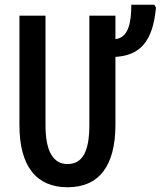

<svg xmlns="http://www.w3.org/2000/svg" viewBox="-20 -780 678 810"><path d="M467 -714H357V-253C357 -139 327 -88 265 -88C205 -88 172 -140 172 -252V-714H62V-252C62 -79 133 10 265 10C397 10 467 -79 467 -254V-540C570 -546 625 -604 638 -748L631 -760H534C534 -685 522 -621 467 -615Z"/></svg>

Font: Noto Sans Display Condensed Medium
Style: Regular
Weight: 500
Width: 3
Designer: Monotype Design Team
Foundry: Monotype Imaging Inc.
Version: Version 1.900